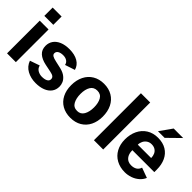

<svg xmlns="http://www.w3.org/2000/svg" viewBox="30 -1473 2197 2197"><g transform="rotate(45 1128.5 -375.0)"><path d="M206.5 0H64V-529H206.5ZM62.5 -739.5H207.5V-605H62.5Z M534.5 -92Q578.5 -92 604.2 -106Q630 -120 630 -147.5Q630 -169 614.5 -181.8Q599 -194.5 563 -201.5L470 -220.5Q395.5 -236 354.8 -272.8Q314 -309.5 314 -373Q314 -421 339.8 -458.8Q365.5 -496.5 415.5 -518Q465.5 -539.5 536 -539.5Q620.5 -539.5 675.8 -507Q731 -474.5 747 -415L627 -375.5Q621.5 -405.5 596.8 -422.5Q572 -439.5 534.5 -439.5Q494.5 -439.5 470 -425Q445.5 -410.5 445.5 -383Q445.5 -363 465.2 -350.8Q485 -338.5 529 -329.5L615.5 -310Q670 -296.5 701.8 -270.2Q733.5 -244 745.8 -214.2Q758 -184.5 758 -156Q758 -103.5 730.2 -66.2Q702.5 -29 652.2 -9.5Q602 10 535.5 10Q456.5 10 394.8 -23.8Q333 -57.5 308.5 -125.5L426.5 -166.5Q436 -128 467.2 -110Q498.5 -92 534.5 -92Z M840 -261.5Q840 -344.5 871.5 -407.5Q903 -470.5 961 -505Q1019 -539.5 1096.5 -539.5Q1173.5 -539.5 1231.2 -505.2Q1289 -471 1320 -408.2Q1351 -345.5 1351 -261.5Q1351 -182 1320.5 -120.5Q1290 -59 1232.2 -24.5Q1174.5 10 1095.5 10Q1018.5 10 960.8 -23Q903 -56 871.5 -117.5Q840 -179 840 -261.5ZM1096.5 -100.5Q1151.5 -100.5 1178.5 -147.2Q1205.5 -194 1205.5 -266.5Q1205.5 -337.5 1179.8 -383.5Q1154 -429.5 1096.5 -429.5Q1040 -429.5 1013 -384.5Q986 -339.5 986 -266.5Q986 -195.5 1012 -148Q1038 -100.5 1096.5 -100.5Z M1470 -760.5H1620V0H1470Z M1970 -539.5Q2049 -539.5 2104.5 -505.8Q2160 -472 2188.2 -411.5Q2216.5 -351 2216.5 -271V-230.5H1861.5Q1861 -169 1890.8 -133.2Q1920.5 -97.5 1974 -97.5Q2014.5 -97.5 2042.5 -114.8Q2070.5 -132 2081.5 -168L2203.5 -123.5Q2186 -82 2151 -51.8Q2116 -21.5 2070.8 -5.8Q2025.5 10 1977.5 10Q1899.5 10 1839.5 -23Q1779.5 -56 1746.5 -116.8Q1713.5 -177.5 1713.5 -258.5Q1713.5 -338.5 1744.2 -402.5Q1775 -466.5 1833 -503Q1891 -539.5 1970 -539.5ZM2077 -319Q2077 -352 2065 -378.2Q2053 -404.5 2028.8 -419.8Q2004.5 -435 1970 -435Q1937 -435 1912.2 -418.5Q1887.5 -402 1874.2 -375.5Q1861 -349 1861 -319ZM2174.5 -740 2022.5 -591H1915L2020.5 -740Z"/></g></svg>

Font: 1883 Sans
Style: Bold
Weight: 700
Designer: 1883 Sans project is a fork of Public Sans.
Version: Version 1.009